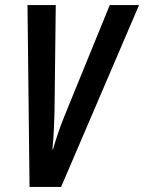

<svg xmlns="http://www.w3.org/2000/svg" viewBox="-20 -734 566 754"><path d="M96 0 88 -714H199L194 -291Q193 -258 191.5 -224.5Q190 -191 186 -147H188Q196 -175 207 -208Q218 -241 233 -278L411 -714H526L220 0Z"/></svg>

Font: Noto Sans ExtraCondensed SemiBold
Style: Italic
Weight: 600
Width: 2
Italic angle: -12°
Designer: Monotype Design Team
Foundry: Monotype Imaging Inc.
Version: Version 2.013; ttfautohint (v1.8.4.7-5d5b)